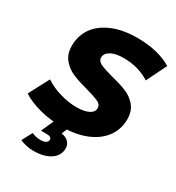

<svg xmlns="http://www.w3.org/2000/svg" viewBox="-234 -847 1118 1217"><g transform="rotate(30 324.5 -239.0)"><path d="M277 14C219 14 164 7 112 -7C60 -21 18 -39 -15 -61L63 -209C98 -186 136 -169 176 -158C216 -146 256 -140 296 -140C334 -140 364 -146 385 -157C406 -168 416 -183 416 -202C416 -219 407 -232 388 -241C369 -250 339 -260 299 -271C254 -283 216 -295 186 -308C156 -320 130 -339 109 -364C87 -389 76 -423 76 -464C76 -514 90 -558 117 -596C144 -633 183 -662 234 -683C285 -704 344 -714 412 -714C462 -714 509 -709 552 -699C595 -688 633 -673 664 -654L592 -507C565 -524 535 -538 502 -547C469 -556 435 -560 400 -560C361 -560 330 -554 308 -541C285 -528 274 -512 274 -492C274 -475 284 -461 303 -452C322 -443 352 -433 393 -422C438 -411 476 -399 506 -387C535 -375 561 -357 582 -332C603 -307 614 -275 614 -235C614 -186 600 -142 573 -105C545 -67 506 -38 455 -17C404 4 344 14 277 14ZM197 236C178 236 160 234 143 230C126 226 111 221 98 215L138 140C157 149 178 154 203 154C220 154 232 151 241 145C250 140 254 132 254 123C254 108 241 101 215 101H176L225 -9H324L298 51C321 54 338 62 350 75C362 88 368 103 368 120C368 156 352 184 321 205C290 226 248 236 197 236Z"/></g></svg>

Font: My Font
Style: Italic
Weight: 500
Designer: Julieta Ulanovsky
Foundry: Julieta Ulanovsky
Version: ""